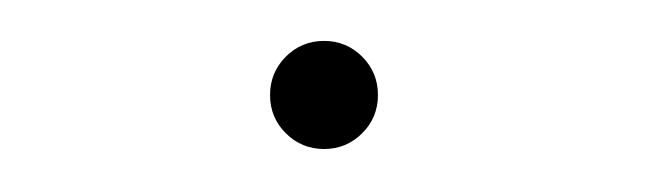

<svg xmlns="http://www.w3.org/2000/svg" viewBox="-20 -67 311 92"><path d="M135.3 4.4Q124.5 4.4 116.9 -3.2Q109.4 -10.7 109.4 -21.5Q109.4 -32.2 116.9 -39.8Q124.5 -47.4 135.3 -47.4Q146 -47.4 153.6 -39.8Q161.1 -32.2 161.1 -21.5Q161.1 -10.7 153.6 -3.2Q146 4.4 135.3 4.4Z"/></svg>

Font: Inter Thin
Style: Regular
Weight: 250
Designer: Rasmus Andersson
Foundry: rsms
Version: Version 4.001;git-66647c0bb